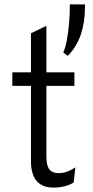

<svg xmlns="http://www.w3.org/2000/svg" viewBox="-20 -839 424 871"><path d="M223.5 12Q120.5 12 120.5 -108V-449.5H36V-511H120.5V-688L190.5 -722V-511H317.5V-449.5H190.5V-129Q190.5 -89 203.5 -71.2Q216.5 -53.5 246.5 -53.5Q282.5 -53.5 322 -79.5L314 -10.5Q274.5 12 223.5 12ZM287.5 -585.5 267 -601Q276 -620 282.8 -654.8Q289.5 -689.5 293.2 -732.2Q297 -775 297 -819H365.5V-807.5Q365.5 -739 347.2 -683.8Q329 -628.5 287.5 -585.5Z"/></svg>

Font: Overpass Light
Style: Regular
Weight: 300
Designer: Delve Withrington, Dave Bailey, Thomas Jockin
Foundry: Delve Fonts LLC
Version: Version 4.000; ttfautohint (v1.8.3)